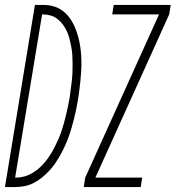

<svg xmlns="http://www.w3.org/2000/svg" viewBox="-50 -755 709 775"><path d="M288 0 294 -38 592 -697H403L409 -735H639L633 -697L335 -38H524L518 0ZM-30 0 91 -735H127Q146 -735 164.5 -730Q183 -725 198.5 -714.5Q214 -704 225.5 -690Q237 -676 245.5 -659.5Q254 -643 260 -625Q266 -607 270 -588.5Q274 -570 276 -550.5Q278 -531 278.5 -511.5Q279 -492 278 -472.5Q277 -453 275 -433Q273 -413 270.5 -393Q268 -373 265 -354Q262 -335 258 -316Q254 -297 249.5 -278.5Q245 -260 239.5 -241Q234 -222 227.5 -204Q221 -186 213 -168Q205 -150 195 -132Q185 -114 174 -97.5Q163 -81 149 -66Q135 -51 119 -38Q103 -25 85 -16Q67 -7 48 -3.5Q29 0 11 0ZM11 -38H12Q29 -38 45.5 -42Q62 -46 78 -55Q94 -64 107.5 -76Q121 -88 132.5 -102Q144 -116 153.5 -131Q163 -146 171 -162Q179 -178 186 -194Q193 -210 198.5 -226.5Q204 -243 208.5 -259.5Q213 -276 217 -293Q221 -310 224.5 -326.5Q228 -343 231 -360Q233 -377 235.5 -394.5Q238 -412 240 -429Q242 -446 242.5 -463.5Q243 -481 243 -497.5Q243 -514 242 -531Q241 -548 238 -564.5Q235 -581 231 -597Q227 -613 220.5 -627.5Q214 -642 204.5 -655Q195 -668 182.5 -678Q170 -688 154 -692.5Q138 -697 120 -697Z"/></svg>

Font: Iosevka SS04 XLt Ex
Style: Italic
Weight: 200
Width: 7
Italic angle: -9°
Monospace: yes
Designer: Belleve Invis
Foundry: Belleve Invis
Version: Version 19.0.0; ttfautohint (v1.8.4)